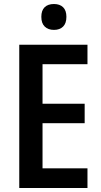

<svg xmlns="http://www.w3.org/2000/svg" viewBox="-20 -937 504 957"><path d="M76 0V-714H416V-617H192V-420H402V-323H192V-98H416V0ZM311 -853Q311 -821 294.5 -804.5Q278 -788 249 -788Q220 -788 203 -804.5Q186 -821 186 -853Q186 -885 202.5 -901Q219 -917 249 -917Q278 -917 294.5 -901Q311 -885 311 -853Z"/></svg>

Font: Noto Sans Display Medium Narrow
Style: Regular
Weight: 500
Width: 4
Designer: Monotype Design team
Foundry: Monotype Imaging Inc.
Version: Version 1.000